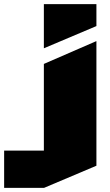

<svg xmlns="http://www.w3.org/2000/svg" viewBox="-170 -702 531 928"><path d="M42 206V-393L295 -503H296V99L43 206ZM-150 206V26H42V206ZM42 -469V-682H296V-576L43 -469Z"/></svg>

Font: Foldit Black
Style: Regular
Weight: 900
Version: Version 1.003